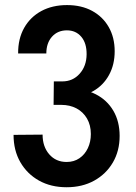

<svg xmlns="http://www.w3.org/2000/svg" viewBox="-20 -748 550 775"><path d="M249 7.8Q185.5 7.8 137.5 -19Q89.4 -45.9 62 -93.5Q34.7 -141.1 34.7 -203.6L151.9 -204.6Q151.9 -156.2 178.7 -125.2Q205.6 -94.2 249 -94.2Q278.3 -94.2 300.3 -109.1Q322.3 -124 334.5 -149.7Q346.7 -175.3 346.7 -207Q346.7 -242.7 331.3 -269.3Q315.9 -295.9 289.1 -310.3Q262.2 -324.7 227.1 -324.7H196.3L197.3 -419.4H231.4Q273.9 -419.4 301.5 -450.4Q329.1 -481.4 329.6 -528.3Q330.1 -573.7 308.1 -599.6Q286.1 -625.5 250 -625.5Q212.9 -625.5 189.9 -599.9Q167 -574.2 167 -532.2H53.2Q52.7 -591.3 77.4 -635.3Q102.1 -679.2 146.7 -703.4Q191.4 -727.5 250.5 -727.5Q308.6 -727.5 351.8 -704.1Q395 -680.7 418.9 -638.7Q442.9 -596.7 442.9 -541Q442.9 -486.8 419.9 -445.1Q397 -403.3 356 -380.1Q314.9 -356.9 261.2 -358.4V-388.2Q321.3 -390.6 366.7 -367.4Q412.1 -344.2 437.5 -301Q462.9 -257.8 462.9 -199.2Q462.9 -138.7 435.5 -92Q408.2 -45.4 360.1 -18.8Q312 7.8 249 7.8Z"/></svg>

Font: Reddit Sans Condensed SemiBold
Style: Regular
Weight: 600
Designer: Stephen Hutchings
Foundry: Reddit
Version: Version 1.014